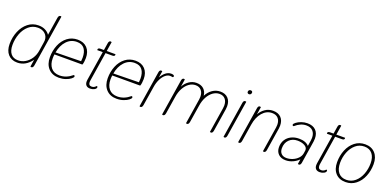

<svg xmlns="http://www.w3.org/2000/svg" viewBox="-4 -1560 4878 2406"><g transform="rotate(20 2434.5 -357.0)"><path d="M33 -178Q33 -268 65.5 -346.5Q98 -425 158 -472.5Q218 -520 297 -520Q348 -520 386.5 -500.5Q425 -481 446 -449L484 -689Q490 -724 514 -724Q521 -724 526 -720L417 -31Q411 4 387 4Q382 4 375 0L390 -96Q312 10 201 10Q123 10 78 -40Q33 -90 33 -178ZM411 -225 429 -341Q432 -356 432 -370Q432 -423 395 -456.5Q358 -490 298 -490Q229 -490 177 -445Q125 -400 98 -328.5Q71 -257 71 -178Q71 -102 104.5 -61Q138 -20 201 -20Q252 -20 296.5 -46.5Q341 -73 371.5 -119.5Q402 -166 411 -225Z M564 -195Q564 -282 594.5 -356.5Q625 -431 683 -475.5Q741 -520 819 -520Q900 -520 946 -471Q992 -422 992 -338Q992 -315 988.5 -287.5Q985 -260 978 -246H606Q602 -221 602 -192Q602 -114 641 -67Q680 -20 755 -20Q844 -20 922 -86Q937 -86 937 -71Q937 -58 912 -38.5Q887 -19 845.5 -4.5Q804 10 755 10Q667 10 615.5 -45.5Q564 -101 564 -195ZM949 -280Q952 -306 952 -328Q952 -404 919.5 -447Q887 -490 818 -490Q738 -490 683 -431Q628 -372 610 -274Z M1325 -499Q1324 -490 1315.5 -485Q1307 -480 1293 -480H1202L1141 -94Q1139 -78 1139 -73Q1139 -26 1180 -26Q1215 -26 1239 -55Q1247 -55 1250 -50.5Q1253 -46 1252 -39Q1250 -22 1226 -9Q1202 4 1171 4Q1137 4 1119 -14Q1101 -32 1101 -66Q1101 -74 1103 -90L1165 -480H1092Q1090 -488 1091 -491Q1092 -500 1100.5 -505Q1109 -510 1123 -510H1170L1185 -605Q1190 -640 1214 -640Q1220 -640 1227 -636L1207 -510H1324Q1326 -502 1325 -499Z M1335 -195Q1335 -282 1365.5 -356.5Q1396 -431 1454 -475.5Q1512 -520 1590 -520Q1671 -520 1717 -471Q1763 -422 1763 -338Q1763 -315 1759.5 -287.5Q1756 -260 1749 -246H1377Q1373 -221 1373 -192Q1373 -114 1412 -67Q1451 -20 1526 -20Q1615 -20 1693 -86Q1708 -86 1708 -71Q1708 -58 1683 -38.5Q1658 -19 1616.5 -4.5Q1575 10 1526 10Q1438 10 1386.5 -45.5Q1335 -101 1335 -195ZM1720 -280Q1723 -306 1723 -328Q1723 -404 1690.5 -447Q1658 -490 1589 -490Q1509 -490 1454 -431Q1399 -372 1381 -274Z M1830 0 1906 -479Q1911 -514 1935 -514Q1941 -514 1948 -510L1934 -422Q1958 -467 1992 -493.5Q2026 -520 2065 -520Q2082 -520 2094 -515Q2106 -510 2106 -500Q2106 -493 2102 -489Q2098 -485 2092 -485Q2076 -489 2060 -489Q2028 -489 1997.5 -463Q1967 -437 1944.5 -391.5Q1922 -346 1913 -288L1872 -31Q1866 4 1842 4Q1837 4 1830 0Z M2862 -375Q2862 -356 2859 -335L2811 -31Q2805 4 2781 4Q2776 4 2769 0L2822 -335Q2825 -353 2825 -371Q2825 -425 2797.5 -457Q2770 -489 2721 -489Q2675 -489 2635 -460.5Q2595 -432 2567 -381Q2539 -330 2529 -263L2492 -31Q2486 4 2462 4Q2457 4 2450 0L2503 -335Q2506 -353 2506 -371Q2506 -425 2478.5 -457Q2451 -489 2402 -489Q2356 -489 2316 -460.5Q2276 -432 2248 -381Q2220 -330 2210 -263L2173 -31Q2167 4 2143 4Q2138 4 2131 0L2207 -479Q2212 -514 2236 -514Q2242 -514 2249 -510L2233 -408Q2258 -457 2303 -488.5Q2348 -520 2402 -520Q2463 -520 2499 -487.5Q2535 -455 2541 -399Q2570 -456 2617.5 -488Q2665 -520 2721 -520Q2788 -520 2825 -480.5Q2862 -441 2862 -375Z M3042 -634Q3042 -648 3050 -656.5Q3058 -665 3071 -665Q3083 -665 3090 -659Q3097 -653 3097 -643Q3097 -629 3088.5 -620Q3080 -611 3067 -611Q3056 -611 3049 -617.5Q3042 -624 3042 -634ZM2950 0 3026 -479Q3031 -514 3055 -514Q3061 -514 3068 -510L2992 -31Q2986 4 2962 4Q2957 4 2950 0Z M3145 0 3221 -479Q3226 -514 3250 -514Q3256 -514 3263 -510L3247 -408Q3274 -458 3320 -489Q3366 -520 3424 -520Q3493 -520 3531 -481Q3569 -442 3569 -374Q3569 -356 3566 -335L3518 -31Q3512 4 3488 4Q3483 4 3476 0L3529 -335Q3532 -355 3532 -371Q3532 -426 3503.5 -457.5Q3475 -489 3422 -489Q3348 -489 3294 -427Q3240 -365 3224 -263L3187 -31Q3181 4 3157 4Q3152 4 3145 0Z M3647 -118Q3647 -174 3673 -215.5Q3699 -257 3745 -280Q3791 -303 3850 -303Q3896 -303 3930 -290Q3964 -277 3982 -254L3994 -330Q3997 -350 3997 -367Q3997 -424 3966.5 -457Q3936 -490 3878 -490Q3802 -490 3730 -426Q3710 -426 3713 -444Q3715 -455 3739 -473.5Q3763 -492 3801.5 -506Q3840 -520 3882 -520Q3955 -520 3994.5 -480.5Q4034 -441 4034 -372Q4034 -353 4031 -330L3984 -31Q3978 4 3954 4Q3949 4 3942 0L3952 -64Q3918 -30 3873 -10Q3828 10 3780 10Q3718 10 3682.5 -25Q3647 -60 3647 -118ZM3966 -152 3971 -185Q3972 -189 3972 -195Q3972 -232 3933 -252.5Q3894 -273 3840 -273Q3772 -273 3729 -230Q3686 -187 3686 -116Q3686 -71 3711 -45.5Q3736 -20 3781 -20Q3821 -20 3861.5 -36.5Q3902 -53 3931 -83Q3960 -113 3966 -152Z M4387 -499Q4386 -490 4377.5 -485Q4369 -480 4355 -480H4264L4203 -94Q4201 -78 4201 -73Q4201 -26 4242 -26Q4277 -26 4301 -55Q4309 -55 4312 -50.5Q4315 -46 4314 -39Q4312 -22 4288 -9Q4264 4 4233 4Q4199 4 4181 -14Q4163 -32 4163 -66Q4163 -74 4165 -90L4227 -480H4154Q4152 -488 4153 -491Q4154 -500 4162.5 -505Q4171 -510 4185 -510H4232L4247 -605Q4252 -640 4276 -640Q4282 -640 4289 -636L4269 -510H4386Q4388 -502 4387 -499Z M4396 -190Q4396 -278 4427 -353.5Q4458 -429 4516.5 -474.5Q4575 -520 4653 -520Q4737 -520 4786 -466.5Q4835 -413 4835 -321Q4835 -234 4804 -158Q4773 -82 4714.5 -36Q4656 10 4578 10Q4493 10 4444.5 -43.5Q4396 -97 4396 -190ZM4796 -318Q4796 -399 4758.5 -444.5Q4721 -490 4653 -490Q4586 -490 4536.5 -447.5Q4487 -405 4460.5 -337Q4434 -269 4434 -194Q4434 -112 4471.5 -66Q4509 -20 4578 -20Q4645 -20 4694.5 -62.5Q4744 -105 4770 -173.5Q4796 -242 4796 -318Z"/></g></svg>

Font: Thasadith
Style: Italic
Weight: 400
Italic angle: -9°
Designer: Cadson Demak Co.,Ltd.
Foundry: Cadson Demak Co.,Ltd.
Version: Version 1.000; ttfautohint (v1.6)